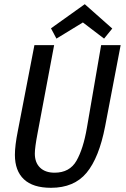

<svg xmlns="http://www.w3.org/2000/svg" viewBox="-20 -875 602 915"><path d="M223 20Q137 20 94 -20.5Q51 -61 51 -137Q51 -181 65 -251L144 -660H238L159 -240Q146 -172 146 -143Q146 -100 171 -76Q196 -52 240 -52Q312 -52 344.5 -109Q377 -166 394 -265L462 -660H555L481 -273Q452 -123 392.5 -51.5Q333 20 223 20ZM249 -691 223 -740 384 -855 515 -739 476 -691 375 -768Z"/></svg>

Font: Sansita Light Italic
Style: Regular
Weight: 300
Italic angle: -11°
Designer: Pablo Cosgaya
Foundry: Omnibus-Type
Version: Version 1.006